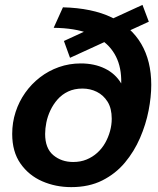

<svg xmlns="http://www.w3.org/2000/svg" viewBox="-20 -758 648 787"><path d="M272 9Q208 9 153 -15Q98 -39 64 -87.5Q30 -136 30 -209Q30 -256 44 -299Q58 -342 83.5 -378Q109 -414 144 -441Q179 -468 221.5 -483Q264 -498 311 -498Q367 -498 410 -477Q453 -456 476.5 -416.5Q500 -377 496 -320L452 -274L467 -339Q482 -407 474.5 -462.5Q467 -518 435 -558Q403 -598 345 -620.5Q287 -643 200 -644L238 -728Q358 -725 438 -686.5Q518 -648 559 -578Q600 -508 600 -410Q600 -361 589 -304.5Q578 -248 554 -192.5Q530 -137 492 -91.5Q454 -46 399.5 -18.5Q345 9 272 9ZM280 -94Q310 -94 334.5 -104Q359 -114 378.5 -131.5Q398 -149 411 -172Q424 -195 431 -220.5Q438 -246 438 -271Q438 -314 421 -341Q404 -368 377 -381.5Q350 -395 318 -395Q285 -395 259.5 -383Q234 -371 216 -350.5Q198 -330 186.5 -305.5Q175 -281 170 -256Q165 -231 165 -209Q165 -150 198.5 -122Q232 -94 280 -94ZM267 -521 242 -590 564 -738 590 -669Z"/></svg>

Font: Instrument Sans SemiBold
Style: Italic
Weight: 600
Italic angle: -13°
Designer: Rodrigo Fuenzalida
Foundry: fragTYPE
Version: Version 1.000;gftools[0.9.28]